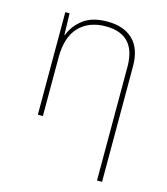

<svg xmlns="http://www.w3.org/2000/svg" viewBox="-115 -626 830 955"><g transform="rotate(15 300.0 -148.5)"><path d="M500 -354V0V240H474V-68V-345Q474 -512 319 -512Q232 -512 181.5 -459.5Q131 -407 131 -302V0H105V-528H127L130 -417H132Q152 -469 197.5 -503Q243 -537 320 -537Q406 -537 453 -491Q500 -445 500 -354Z"/></g></svg>

Font: Noto Sans Mono UI Thin
Style: Regular
Weight: 250
Monospace: yes
Designer: Monotype Design team
Foundry: Monotype Imaging Inc.
Version: Version 1.000